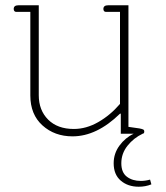

<svg xmlns="http://www.w3.org/2000/svg" viewBox="-20 -507 629 728"><path d="M411 112Q411 75 433 45Q455 15 487 0H438V-76H435Q347 10 255 10Q187 10 141 -31.5Q95 -73 95 -145V-462H41Q37 -462 34.5 -465Q32 -468 32 -473Q32 -487 50 -487H127V-146Q127 -89 162.5 -53.5Q198 -18 260 -18Q307 -18 352.5 -44Q398 -70 435 -113V-462H381Q377 -462 374.5 -465Q372 -468 372 -473Q372 -487 390 -487H467V-26L509 -20Q519 -18 523 -16Q527 -14 527 -8Q527 0 520 0H521Q487 16 463.5 45.5Q440 75 440 112Q440 147 461 163Q482 179 514 179Q531 179 549 174L554 192Q532 201 506 201Q465 201 438 178Q411 155 411 112Z"/></svg>

Font: Maitree ExtraLight
Style: Regular
Weight: 250
Designer: CadsonDemak Team
Foundry: CadsonDemak
Version: Version 1.002